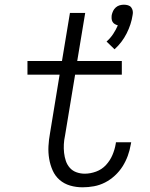

<svg xmlns="http://www.w3.org/2000/svg" viewBox="-20 -790 640 818"><path d="M468 -580 434 -613Q450 -627 462 -645Q474 -663 482 -682Q475 -684 469 -687.5Q463 -691 459.5 -697Q456 -703 455.5 -710.5Q455 -718 456 -726Q458 -735 462 -743.5Q466 -752 473.5 -758.5Q481 -765 490 -767.5Q499 -770 508 -770Q517 -770 525.5 -767.5Q534 -765 539 -758.5Q544 -752 545.5 -743.5Q547 -735 545 -726Q539 -686 519.5 -647.5Q500 -609 468 -580ZM332 8Q304 8 278.5 0.5Q253 -7 234 -23.5Q215 -40 204.5 -63.5Q194 -87 189.5 -113.5Q185 -140 186.5 -167.5Q188 -195 193 -222L234 -472H97V-530H244L278 -735H343L309 -530H499V-472H300L257 -212Q253 -194 252 -175.5Q251 -157 253 -139Q255 -121 260.5 -104.5Q266 -88 277.5 -75Q289 -62 306 -56Q323 -50 341 -50Q365 -50 389.5 -59Q414 -68 431.5 -87Q449 -106 459 -129.5Q469 -153 473 -177Q473 -179 473.5 -180.5Q474 -182 474 -184H539Q538 -181 538 -179Q538 -177 537 -174Q533 -150 524.5 -126.5Q516 -103 502.5 -81.5Q489 -60 469.5 -42Q450 -24 427.5 -12.5Q405 -1 380.5 3.5Q356 8 332 8Z"/></svg>

Font: Iosevka Curly LtExObl
Style: Regular
Weight: 300
Width: 7
Italic angle: -9°
Monospace: yes
Designer: Belleve Invis
Foundry: Belleve Invis
Version: Version 11.1.0; ttfautohint (v1.8.3)